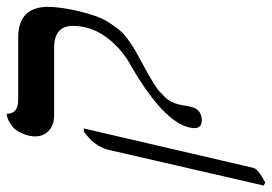

<svg xmlns="http://www.w3.org/2000/svg" viewBox="-172 -456 815 576"><g transform="rotate(-90 236.0 -167.5)"><path d="M210.9 -38.1Q210 -35.6 208 -23.2Q206.1 -10.7 204.1 -2.9Q196.8 29.8 163.1 29.8Q140.1 29.8 140.1 7.8Q140.1 3.9 142.1 -7.8Q160.2 -85 323.2 -180.2Q377 -208.5 411.9 -255.1Q446.8 -301.8 446.8 -356.9Q446.8 -413.1 380.9 -413.1H179.2Q149.4 -413.1 132.3 -429.2Q115.2 -445.3 115.2 -471.2Q115.2 -476.1 117.2 -487.8Q121.6 -506.3 129.9 -520Q138.2 -533.7 147 -540Q155.8 -546.4 164.1 -550.3Q172.4 -554.2 177.7 -554.7L183.1 -555.2Q183.1 -521 224.1 -521H411.1Q503.9 -521 503.9 -431.2Q503.9 -397.9 492.2 -344.2Q484.9 -313 476.3 -288.8Q467.8 -264.6 455.3 -246.1Q442.9 -227.5 432.4 -215.1Q421.9 -202.6 403.1 -189.5Q384.3 -176.3 371.6 -168.9Q358.9 -161.6 333 -147.9Q309.6 -135.3 301.3 -130.4Q293 -125.5 275.6 -115Q258.3 -104.5 251.2 -98.1Q244.1 -91.8 234.1 -81.5Q224.1 -71.3 219 -60.8Q213.9 -50.3 210.9 -38.1ZM-22.9 220.2 -32.2 215.8 75.2 -251Q85.4 -292 129.9 -324.2H139.2L21 184.1Q18.6 198.2 -22.9 220.2Z"/></g></svg>

Font: Common Serif
Style: Bold Italic
Weight: 700
Italic angle: -12°
Designer: Philipp H. Poll, Khaled Hosny
Foundry: Stefan Peev, Context Ltd.
Version: Version 1.026